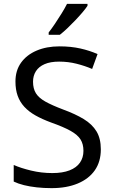

<svg xmlns="http://www.w3.org/2000/svg" viewBox="-20 -964 589 994"><path d="M502 -191Q502 -127 471 -82.5Q440 -38 382.5 -14Q325 10 247 10Q207 10 170.5 6Q134 2 104 -5.5Q74 -13 51 -24V-110Q87 -94 140.5 -81Q194 -68 251 -68Q304 -68 340 -82Q376 -96 394 -122Q412 -148 412 -183Q412 -218 397 -242Q382 -266 345.5 -286.5Q309 -307 244 -330Q198 -347 163.5 -366.5Q129 -386 106 -411Q83 -436 71.5 -468Q60 -500 60 -542Q60 -599 89 -639.5Q118 -680 169.5 -702Q221 -724 288 -724Q347 -724 396 -713Q445 -702 485 -684L457 -607Q420 -623 376.5 -634Q333 -645 286 -645Q241 -645 211 -632Q181 -619 166 -595.5Q151 -572 151 -541Q151 -505 166 -481Q181 -457 215 -438Q249 -419 307 -397Q370 -374 413.5 -347.5Q457 -321 479.5 -284Q502 -247 502 -191ZM433 -934Q424 -920 407 -900Q390 -880 369.5 -858.5Q349 -837 328.5 -817.5Q308 -798 290 -784H232V-796Q247 -815 264.5 -841Q282 -867 299 -894.5Q316 -922 327 -944H433Z"/></svg>

Font: Noto Sans Thai
Style: Regular
Weight: 400
Designer: Monotype Design Team
Foundry: Monotype Imaging Inc.
Version: Version 2.001